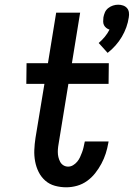

<svg xmlns="http://www.w3.org/2000/svg" viewBox="-20 -789 569 817"><path d="M438 -564 400 -606Q414 -618 426 -632.5Q438 -647 446 -663Q439 -665 432.5 -670Q426 -675 422.5 -682Q419 -689 419 -697.5Q419 -706 420 -715Q422 -726 426.5 -736.5Q431 -747 440.5 -754.5Q450 -762 461 -765.5Q472 -769 483 -769Q494 -769 504 -765.5Q514 -762 520.5 -754.5Q527 -747 528.5 -736.5Q530 -726 528 -715Q525 -694 517.5 -673Q510 -652 498.5 -632.5Q487 -613 471.5 -595.5Q456 -578 438 -564ZM262 8Q237 8 213.5 1.5Q190 -5 172.5 -20.5Q155 -36 144.5 -57Q134 -78 129.5 -102Q125 -126 126 -151Q127 -176 131 -202L169 -432H92L93 -520H184L219 -735H321L286 -520H443L442 -432H271L231 -187Q229 -176 227.5 -165Q226 -154 226 -142.5Q226 -131 228.5 -120.5Q231 -110 236 -100.5Q241 -91 250 -85.5Q259 -80 270 -80Q281 -80 291 -86Q301 -92 308.5 -101Q316 -110 320.5 -120Q325 -130 329 -140.5Q333 -151 335.5 -162Q338 -173 340 -183L341 -187H442L441 -181Q437 -158 430 -136Q423 -114 411.5 -92.5Q400 -71 385 -52Q370 -33 350.5 -19Q331 -5 308 1.5Q285 8 262 8Z"/></svg>

Font: Iosevka Term Curly SmBd Obl
Style: Regular
Weight: 600
Italic angle: -9°
Designer: Belleve Invis
Foundry: Belleve Invis
Version: Version 32.3.0